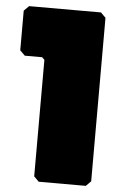

<svg xmlns="http://www.w3.org/2000/svg" viewBox="-51 -736 463 772"><g transform="rotate(5 180.0 -350.0)"><path d="M135 0 115 -20V-490L105 -500H35L15 -520V-680L35 -700H325L345 -680V-20L325 0Z"/></g></svg>

Font: GTL001
Style: Regular
Weight: 400
Designer: Eli Heuer
Foundry: GTL Type Label
Version: Version 0.100; ttfautohint (v1.8.4.7-5d5b)